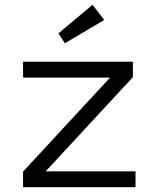

<svg xmlns="http://www.w3.org/2000/svg" viewBox="-20 -779 661 799"><path d="M76 0V-65L450 -469L467 -456H76V-522H533V-458L159 -54L144 -66H544V0ZM250 -599 223 -640 365 -759 414 -696Z"/></svg>

Font: Lexend Mega Light
Style: Regular
Weight: 300
Version: Version 1.007